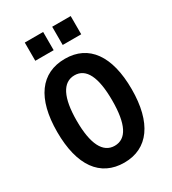

<svg xmlns="http://www.w3.org/2000/svg" viewBox="-222 -1050 1055 1177"><g transform="rotate(-30 305.5 -461.5)"><path d="M144 -804H274V-933H144ZM338 -804H469V-933H338ZM306 10C474 10 569 -122 569 -358C569 -594 475 -724 307 -724C136 -724 42 -595 42 -359C42 -121 136 10 306 10ZM306 -109C223 -109 180 -195 180 -358C180 -521 223 -607 307 -607C389 -607 431 -524 431 -358C431 -191 389 -109 306 -109Z"/></g></svg>

Font: Kathrein 77 Bold Condensed
Style: Regular
Weight: 700
Width: 3
Designer: Lazydogs Typefoundry, based on Open Sans by Ascender Corporation
Foundry: Lazydogs Typefoundry
Version: Version 1.003;PS 001.003;hotconv 1.0.88;makeotf.lib2.5.64775